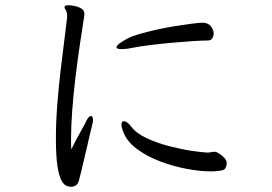

<svg xmlns="http://www.w3.org/2000/svg" viewBox="-20 -718 1040 735"><path d="M237 -658Q237 -661 236.5 -664.5Q236 -668 235 -672Q234 -677 230.5 -681.5Q227 -686 227 -690V-692Q229 -698 243 -698Q249 -698 263.5 -695.5Q278 -693 290.5 -686Q303 -679 303 -664Q303 -658 302 -652Q301 -646 300 -641Q293 -597 284.5 -539Q276 -481 268.5 -418.5Q261 -356 256.5 -295.5Q252 -235 252 -187Q252 -176 252 -165.5Q252 -155 253 -146Q262 -165 273.5 -186.5Q285 -208 295.5 -226.5Q306 -245 309 -252Q319 -274 328 -274Q336 -274 336 -259Q336 -248 332 -236Q330 -229 325 -207.5Q320 -186 313.5 -157Q307 -128 300 -99.5Q293 -71 288 -50Q283 -29 281 -23Q277 -12 269 -7.5Q261 -3 252 -3Q245 -3 235 -6.5Q225 -10 215.5 -26.5Q206 -43 200 -81.5Q194 -120 194 -190Q194 -249 199 -314.5Q204 -380 211.5 -444Q219 -508 226 -562Q233 -616 237 -652ZM758 -631Q778 -630 788 -616.5Q798 -603 798 -589Q798 -579 792.5 -571Q787 -563 776 -563Q754 -563 716 -560.5Q678 -558 634.5 -554Q591 -550 551.5 -545Q512 -540 487 -535Q474 -532 463.5 -531Q453 -530 445 -530Q426 -530 426 -537Q426 -548 469 -571Q486 -580 516 -588.5Q546 -597 582 -605Q618 -613 653 -618.5Q688 -624 715.5 -627.5Q743 -631 755 -631ZM785 -62Q746 -62 695 -71.5Q644 -81 593.5 -100Q543 -119 504.5 -147.5Q466 -176 452 -213Q445 -230 445 -241Q445 -254 454 -254Q466 -254 481 -235Q501 -208 540.5 -189.5Q580 -171 626 -159Q672 -147 711.5 -141Q751 -135 772 -134H775Q782 -134 788.5 -135.5Q795 -137 801 -137H805Q810 -136 820 -129.5Q830 -123 839 -113.5Q848 -104 848 -92Q848 -91 847.5 -89.5Q847 -88 847 -86Q844 -71 835.5 -67.5Q827 -64 799 -62Z"/></svg>

Font: Moon Stars Kai T HW
Style: Regular
Weight: 400
Designer: GuiWonder
Version: Version 1.101